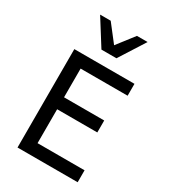

<svg xmlns="http://www.w3.org/2000/svg" viewBox="-222 -1036 1007 1142"><g transform="rotate(30 281.5 -465.0)"><path d="M88.9 0V-675.8H502V-594.2H179.2V-397H455.1V-314.9H179.2V-82H502V0ZM333 -753.9H230L119.1 -930.2H191.9L282.2 -814L372.1 -930.2H445.3Z"/></g></svg>

Font: Lorenzo Sans
Style: Regular
Weight: 400
Foundry: Intel Corporation
Version: Version 1.00; ttfautohint (v1.5)